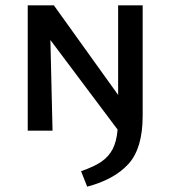

<svg xmlns="http://www.w3.org/2000/svg" viewBox="-20 -490 640 720"><path d="M515 -470V-56Q515 66 462 124.5Q409 183 307 210L284 152Q333 135 360 116.5Q387 98 402 70Q417 42 421 -4L169 -340L177 0H84V-470H182L423 -134V-470Z"/></svg>

Font: Ysabeau SC Semibold
Style: Regular
Weight: 600
Designer: Christian Thalmann (Catharsis Fonts)
Version: Version 0.003